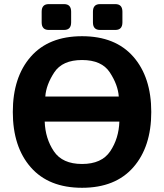

<svg xmlns="http://www.w3.org/2000/svg" viewBox="-20 -892 794 929"><path d="M215.8 -747.1Q181.6 -747.1 181.6 -783.7V-835.4Q181.6 -872.1 215.8 -872.1H290Q324.2 -872.1 324.2 -835.4V-783.7Q324.2 -747.1 290 -747.1ZM463.9 -747.1Q429.7 -747.1 429.7 -783.7V-835.4Q429.7 -872.1 463.9 -872.1H538.1Q572.3 -872.1 572.3 -835.4V-783.7Q572.3 -747.1 538.1 -747.1ZM42 -350.1Q42 -518.6 128.9 -617.7Q215.8 -716.8 377 -716.8Q538.1 -716.8 625 -617.7Q711.9 -518.6 711.9 -350.1Q711.9 -181.6 625 -82.5Q538.1 16.6 377 16.6Q215.8 16.6 128.9 -82.5Q42 -181.6 42 -350.1ZM196.3 -303.7Q199.2 -221.7 240.5 -160.2Q281.7 -98.6 377 -98.6Q472.2 -98.6 513.4 -160.2Q554.7 -221.7 557.6 -303.7ZM199.2 -424.8H554.7Q550.8 -481.4 511.5 -541.5Q472.2 -601.6 377 -601.6Q281.7 -601.6 242.4 -541.5Q203.1 -481.4 199.2 -424.8Z"/></svg>

Font: Istok Web
Style: Bold
Weight: 700
Designer: Andrey V. Panov
Foundry: Andrey V. Panov
Version: Version 1.0.2g